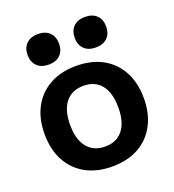

<svg xmlns="http://www.w3.org/2000/svg" viewBox="-137 -853 877 969"><g transform="rotate(-20 301.5 -368.5)"><path d="M301 10Q220 10 160 -23Q100 -56 67.5 -117Q35 -178 35 -260Q35 -343 67.5 -403.5Q100 -464 160 -497Q220 -530 301 -530Q384 -530 443.5 -497Q503 -464 535.5 -403.5Q568 -343 568 -260Q568 -178 535.5 -117Q503 -56 443.5 -23Q384 10 301 10ZM302 -97Q364 -97 397.5 -139.5Q431 -182 431 -260Q431 -339 397.5 -381Q364 -423 302 -423Q240 -423 206 -381Q172 -339 172 -260Q172 -182 206 -139.5Q240 -97 302 -97ZM176 -583Q136 -583 113.5 -605Q91 -627 91 -665Q91 -703 113.5 -725Q136 -747 176 -747Q215 -747 237.5 -725Q260 -703 260 -665Q260 -627 237.5 -605Q215 -583 176 -583ZM428 -583Q389 -583 366.5 -605Q344 -627 344 -665Q344 -703 366.5 -725Q389 -747 428 -747Q468 -747 490.5 -725Q513 -703 513 -665Q513 -627 490.5 -605Q468 -583 428 -583Z"/></g></svg>

Font: M PLUS 2 Thin
Style: Bold
Weight: 700
Version: Version 1.001